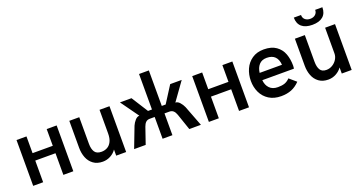

<svg xmlns="http://www.w3.org/2000/svg" viewBox="-39 -1300 3618 1921"><g transform="rotate(-20 1770.5 -339.5)"><path d="M74.7 0V-487.8H180.7V-309.6H396V-487.8H502V0H396V-230.5H180.7V0Z M636.7 -200.2V-487.8H742.7V-203.6Q742.7 -149.9 762.9 -118.2Q783.2 -86.4 835.4 -86.4Q869.1 -86.4 897 -101.6Q924.8 -116.7 941.7 -150.4Q958.5 -184.1 958.5 -237.3V-487.8H1064.5V0H958.5V-64.9Q935.1 -30.3 896.5 -9.5Q857.9 11.2 814 11.2Q753.9 11.2 714.1 -18.1Q674.3 -47.4 655.5 -95.2Q636.7 -143.1 636.7 -200.2Z M1233.4 -219.2Q1245.6 -247.6 1267.1 -272Q1288.6 -296.4 1313 -296.4L1175.8 -487.8H1298.8L1410.6 -311.5H1452.6V-689.5H1557.1V-311.5H1598.6L1710.9 -487.8H1833.5L1696.3 -296.4Q1720.7 -296.4 1742.2 -272.2Q1763.7 -248 1776.4 -219.2L1860.4 0H1736.8L1677.7 -172.9Q1668 -201.2 1651.6 -216.6Q1635.3 -231.9 1608.9 -231.9H1557.1V0H1452.6V-231.9H1400.4Q1374 -231.9 1357.9 -216.6Q1341.8 -201.2 1332 -172.9L1272.5 0H1149.4Z M1945.3 0V-487.8H2051.3V-309.6H2266.6V-487.8H2372.6V0H2266.6V-230.5H2051.3V0Z M2480 -241.2Q2480 -308.1 2505.6 -365.7Q2531.2 -423.3 2582.5 -458.7Q2633.8 -494.1 2707 -494.1Q2788.6 -494.1 2838.4 -459Q2888.2 -423.8 2909.2 -367.2Q2930.2 -310.5 2930.2 -240.7Q2930.2 -230 2928.7 -220.9Q2927.2 -211.9 2926.8 -209.5H2590.3Q2594.7 -155.8 2626.5 -123Q2658.2 -90.3 2714.8 -90.3Q2757.8 -90.3 2786.9 -100.3Q2815.9 -110.4 2841.8 -137.2L2914.1 -75.2Q2872.6 -32.2 2825 -13.2Q2777.3 5.9 2715.8 5.9Q2639.6 5.9 2586.4 -27.8Q2533.2 -61.5 2506.6 -117.7Q2480 -173.8 2480 -241.2ZM2828.1 -287.1Q2824.2 -343.8 2794.2 -374.3Q2764.2 -404.8 2707 -404.8Q2654.8 -404.8 2625.7 -372.6Q2596.7 -340.3 2590.3 -287.1Z M3100.6 -689.9H3177.2Q3177.2 -657.7 3198.5 -639.9Q3219.7 -622.1 3252.4 -622.1Q3285.6 -622.1 3306.9 -640.4Q3328.1 -658.7 3328.1 -689.9H3404.8Q3404.8 -625 3365.2 -591.6Q3325.7 -558.1 3252.4 -558.1Q3178.7 -558.1 3139.6 -592Q3100.6 -626 3100.6 -689.9ZM3038.6 -200.2V-487.8H3144.5V-203.6Q3144.5 -149.9 3163.3 -118.2Q3182.1 -86.4 3229.5 -86.4Q3264.2 -86.4 3294.2 -104.5Q3324.2 -122.6 3342.3 -152.1Q3360.4 -181.6 3360.4 -214.8V-487.8H3465.8V0H3360.4V-64.9Q3336.9 -30.8 3298.1 -9.8Q3259.3 11.2 3215.3 11.2Q3155.3 11.2 3115.5 -18.1Q3075.7 -47.4 3057.1 -95.2Q3038.6 -143.1 3038.6 -200.2Z"/></g></svg>

Font: Acari Sans SemiBold
Style: Regular
Weight: 600
Designer: Alfredo Marco Pradil and Stefan Peev
Foundry: Hanken Design Co.
Version: Version 1.045;January 11, 2019;FontCreator 11.5.0.2425 64-bi